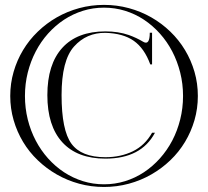

<svg xmlns="http://www.w3.org/2000/svg" viewBox="-20 -761 843 778"><path d="M21.5 -372.1Q21.5 -422.9 35.2 -470Q48.8 -517.1 73.5 -558.1Q98.1 -599.1 133.1 -632.8Q168 -666.5 210.2 -690.7Q252.4 -714.8 300.8 -728Q349.1 -741.2 401.4 -741.2Q453.6 -741.2 502.2 -728Q550.8 -714.8 593 -690.7Q635.3 -666.5 670.2 -632.8Q705.1 -599.1 729.7 -558.1Q754.4 -517.1 768.1 -470Q781.7 -422.9 781.7 -372.1Q781.7 -321.3 768.1 -274.2Q754.4 -227.1 729.7 -186Q705.1 -145 670.2 -111.6Q635.3 -78.1 593 -54Q550.8 -29.8 502.2 -16.6Q453.6 -3.4 401.4 -3.4Q349.1 -3.4 300.8 -16.6Q252.4 -29.8 210.2 -54Q168 -78.1 133.1 -111.6Q98.1 -145 73.5 -186Q48.8 -227.1 35.2 -274.2Q21.5 -321.3 21.5 -372.1ZM81.1 -372.1Q81.1 -322.8 92.5 -276.9Q104 -231 124.8 -191.4Q145.5 -151.9 174.8 -119.1Q204.1 -86.4 239.7 -63Q275.4 -39.6 316.2 -26.9Q356.9 -14.2 401.4 -14.2Q445.8 -14.2 486.8 -26.9Q527.8 -39.6 563.2 -63Q598.6 -86.4 627.9 -119.1Q657.2 -151.9 678 -191.4Q698.7 -231 710.2 -276.9Q721.7 -322.8 721.7 -372.1Q721.7 -421.4 710.2 -467Q698.7 -512.7 678 -552.5Q657.2 -592.3 627.9 -625Q598.6 -657.7 563.2 -681.2Q527.8 -704.6 486.8 -717.3Q445.8 -730 401.4 -730Q356.9 -730 316.2 -717.3Q275.4 -704.6 239.7 -681.2Q204.1 -657.7 174.8 -625Q145.5 -592.3 124.8 -552.5Q104 -512.7 92.5 -467Q81.1 -421.4 81.1 -372.1ZM407.2 -627.9Q330.6 -628.9 280 -572.5Q229.5 -516.1 229.5 -375.5Q229.5 -233.4 269.5 -178.7Q309.6 -124 407.2 -124Q468.8 -124 518.1 -147.9Q567.4 -171.9 596.2 -223.1H607.9Q552.2 -118.2 407.2 -118.2Q293 -118.2 232.4 -184.6Q171.9 -251 171.9 -375.5Q171.9 -500.5 232.4 -567.1Q293 -633.8 407.2 -633.8Q459.5 -633.8 502 -619.1Q533.2 -607.9 560.1 -591.8Q586.9 -575.7 586.9 -628.4H596.2V-500H588.9Q565.4 -564.9 522.2 -595.5Q479 -626 407.2 -627.9Z"/></svg>

Font: Tartlers End
Style: Regular
Weight: 200
Designer: Peter Wiegel
Foundry: Peter Wiegel
Version: Version 1.000 2013 initial release